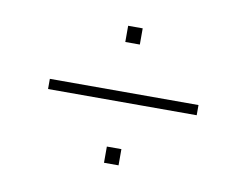

<svg xmlns="http://www.w3.org/2000/svg" viewBox="-49 -493 615 477"><g transform="rotate(10 258.0 -255.0)"><path d="M275.7 -387.4V-428.3H239V-387.4ZM445.3 -239V-264.7H70.3V-239ZM275.7 -82.7V-123.6H239V-82.7Z"/></g></svg>

Font: Arad-FD-VF Thin
Style: Regular
Weight: 100
Designer: Mohammad Darvishi
Version: Version 1.010;September 21, 2024;FontCreator 15.0.0.2992 64-